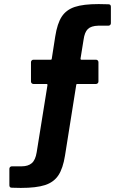

<svg xmlns="http://www.w3.org/2000/svg" viewBox="-20 -721 594 942"><path d="M462 -595Q427 -594 411 -578.5Q395 -563 390 -526L375 -433Q375 -428 379 -428H451Q456 -428 459.5 -424.5Q463 -421 463 -416V-321Q463 -316 459.5 -312.5Q456 -309 451 -309H360Q354 -309 354 -304L299 42Q289 105 266.5 139Q244 173 201 187Q158 201 82 201Q54 201 38 200Q26 200 26 188V107Q26 102 29.5 98.5Q33 95 38 95H86Q118 95 136 79.5Q154 64 160 26L213 -304Q213 -309 209 -309H144Q139 -309 135.5 -312.5Q132 -316 132 -321V-416Q132 -421 135.5 -424.5Q139 -428 144 -428H228Q234 -428 234 -433L251 -542Q261 -606 283 -639.5Q305 -673 347 -687Q389 -701 464 -701Q495 -701 512 -700Q524 -700 524 -688V-607Q524 -602 520.5 -598.5Q517 -595 512 -595Z"/></svg>

Font: LinhAnh
Style: Bold
Weight: 700
Designer: Jeremy Tribby
Foundry: Tribby Type
Version: Version 1.408